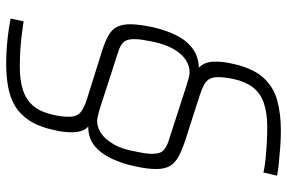

<svg xmlns="http://www.w3.org/2000/svg" viewBox="-170 -566 907 606"><g transform="rotate(90 283.0 -262.5)"><path d="M180 171Q155 171 128 169Q101 167 77 163.5Q53 160 38 157L47 116Q66 119 90.5 122Q115 125 140.5 126.5Q166 128 189 128Q235 128 265.5 117.5Q296 107 314.5 84.5Q333 62 341 26Q345 11 346.5 -2.5Q348 -16 348 -28Q348 -53 333 -64.5Q318 -76 292 -84L139 -132Q111 -141 92 -151.5Q73 -162 64.5 -178.5Q56 -195 56 -221Q56 -234 58.5 -253Q61 -272 66 -295Q75 -333 90.5 -365Q106 -397 131.5 -416.5Q157 -436 193 -437Q183 -447 178.5 -459.5Q174 -472 174 -488Q174 -501 175.5 -514.5Q177 -528 181 -545Q195 -608 224.5 -640.5Q254 -673 296.5 -684.5Q339 -696 391 -696Q416 -696 443.5 -694Q471 -692 495.5 -689.5Q520 -687 534 -684L524 -641Q507 -645 482.5 -647.5Q458 -650 431.5 -651.5Q405 -653 382 -653Q335 -653 304 -642Q273 -631 255 -607.5Q237 -584 229 -547Q226 -533 224.5 -520.5Q223 -508 223 -497Q223 -480 229.5 -469.5Q236 -459 249 -452.5Q262 -446 280 -440L414 -397Q449 -386 471 -374.5Q493 -363 503 -346.5Q513 -330 513 -302Q513 -289 511 -272.5Q509 -256 504 -234Q496 -196 480.5 -162.5Q465 -129 440.5 -108.5Q416 -88 379 -88Q389 -79 393 -65.5Q397 -52 397 -37Q397 -24 395.5 -10Q394 4 390 20Q380 67 360.5 97Q341 127 314 143Q287 159 253 165Q219 171 180 171ZM361 -116Q381 -116 400 -128.5Q419 -141 435 -168.5Q451 -196 458 -239Q462 -257 463.5 -269Q465 -281 465 -290Q465 -315 454.5 -325Q444 -335 426 -341L253 -397Q234 -403 224 -405.5Q214 -408 207 -408Q188 -408 169 -396Q150 -384 135 -358.5Q120 -333 111 -292Q107 -272 105 -258.5Q103 -245 103 -232Q103 -209 113.5 -198.5Q124 -188 145 -182L318 -126Q334 -121 345.5 -118.5Q357 -116 361 -116Z"/></g></svg>

Font: Saira SemiCondensed ExtraLight
Style: Italic
Weight: 250
Width: 4
Italic angle: -12°
Designer: Hector Gatti with collaboration of the Omnibus-Type team
Foundry: Omnibus-Type
Version: Version 1.101